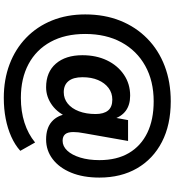

<svg xmlns="http://www.w3.org/2000/svg" viewBox="26 -782 920 1012"><g transform="rotate(90 486.0 -276.0)"><path d="M496 164Q399 164 318.5 133.5Q238 103 179 46Q120 -11 88 -90Q56 -169 56 -265Q56 -367 89 -449.5Q122 -532 183 -592Q244 -652 328 -684Q412 -716 514 -716Q638 -716 728 -669.5Q818 -623 867 -538.5Q916 -454 916 -340Q916 -254 890 -191Q864 -128 818.5 -93.5Q773 -59 715 -59Q655 -59 621 -89Q587 -119 580 -172L603 -185Q579 -123 535 -91Q491 -59 440 -59Q360 -59 315.5 -110.5Q271 -162 271 -250Q271 -323 298 -379.5Q325 -436 373.5 -469Q422 -502 484 -502Q533 -502 564.5 -478.5Q596 -455 609 -409H598L613 -491H723L683 -264Q679 -244 677.5 -229.5Q676 -215 676 -203Q676 -173 687.5 -159.5Q699 -146 722 -146Q751 -146 774 -170.5Q797 -195 810.5 -239Q824 -283 824 -340Q824 -432 786.5 -495.5Q749 -559 680 -592.5Q611 -626 514 -626Q407 -626 327 -581.5Q247 -537 203 -456Q159 -375 159 -265Q159 -159 200.5 -83Q242 -7 317.5 33.5Q393 74 496 74Q567 74 626.5 55Q686 36 731 -1L775 77Q744 105 700.5 124.5Q657 144 605.5 154Q554 164 496 164ZM466 -152Q500 -152 526 -173Q552 -194 566.5 -232Q581 -270 581 -320Q581 -363 562.5 -385.5Q544 -408 505 -408Q470 -408 443.5 -388Q417 -368 402 -333Q387 -298 387 -251Q387 -202 407.5 -177Q428 -152 466 -152Z"/></g></svg>

Font: Nunito Sans 10pt ExtraBold
Style: Regular
Weight: 800
Designer: Vernon Adams
Foundry: Vernon Adams
Version: Version 3.101;gftools[0.9.27]